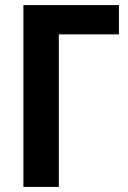

<svg xmlns="http://www.w3.org/2000/svg" viewBox="-20 -734 503 754"><path d="M447 -714H72V0H211V-599H447Z"/></svg>

Font: Noto Sans Display SemiCondensed
Style: Bold
Weight: 700
Width: 4
Designer: Monotype Design Team
Foundry: Monotype Imaging Inc.
Version: Version 1.900